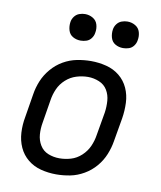

<svg xmlns="http://www.w3.org/2000/svg" viewBox="-84 -815 745 891"><g transform="rotate(10 288.0 -370.0)"><path d="M241 8Q274 8 307 1.5Q340 -5 371 -23Q402 -41 425 -68Q448 -95 461 -127Q474 -159 479 -191L498 -301Q504 -338 502.5 -375Q501 -412 486.5 -444Q472 -476 445 -498Q418 -520 382.5 -529Q347 -538 310 -538Q278 -538 244.5 -531.5Q211 -525 180.5 -507.5Q150 -490 126.5 -462.5Q103 -435 90 -403.5Q77 -372 72 -339L54 -229Q47 -192 49 -155Q51 -118 65.5 -86Q80 -54 107 -32Q134 -10 169 -1Q204 8 241 8ZM243 -68Q215 -68 190 -78Q165 -88 151 -111Q137 -134 135 -161.5Q133 -189 138 -217L156 -327Q160 -354 171.5 -380Q183 -406 205 -426Q227 -446 254.5 -454.5Q282 -463 309 -463Q336 -463 361.5 -452.5Q387 -442 400.5 -419.5Q414 -397 416 -369.5Q418 -342 414 -314L395 -204Q391 -177 379.5 -151Q368 -125 346 -104.5Q324 -84 297 -76Q270 -68 243 -68ZM445 -623Q459 -623 472.5 -627.5Q486 -632 495 -644Q504 -656 506 -670Q510 -690 504.5 -709Q499 -728 482 -738Q465 -748 445 -748Q431 -748 417.5 -743Q404 -738 395 -726Q386 -714 384 -700Q381 -680 386.5 -661Q392 -642 408.5 -632.5Q425 -623 445 -623ZM245 -623Q259 -623 272.5 -627.5Q286 -632 295 -644Q304 -656 306 -670Q310 -690 304.5 -709Q299 -728 282 -738Q265 -748 245 -748Q231 -748 217.5 -743Q204 -738 195 -726Q186 -714 184 -700Q181 -680 186.5 -661Q192 -642 208.5 -632.5Q225 -623 245 -623Z"/></g></svg>

Font: Iosevka Sparkle
Style: Italic
Weight: 400
Italic angle: -9°
Designer: Belleve Invis
Foundry: Belleve Invis
Version: Version 4.5.0; ttfautohint (v1.8.3)